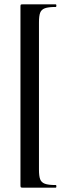

<svg xmlns="http://www.w3.org/2000/svg" viewBox="-20 -745 314 882"><path d="M74 -715Q74 -722 75.5 -723.5Q77 -725 83 -725H236Q239 -725 239 -719Q239 -713 236 -713Q202 -713 186 -707Q170 -701 164.5 -686.5Q159 -672 159 -642V34Q159 64 164.5 78.5Q170 93 186 99Q202 105 236 105Q239 105 239 111Q239 117 236 117H83Q77 117 75.5 115Q74 113 74 106Z"/></svg>

Font: Cormorant Upright SemiBold
Style: Regular
Weight: 600
Designer: Christian Thalmann (Catharsis Fonts)
Foundry: Catharsis Fonts
Version: Version 3.302